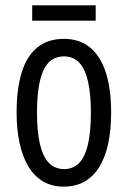

<svg xmlns="http://www.w3.org/2000/svg" viewBox="-20 -692 480 722"><path d="M397.9 -268.6Q397.9 -205.1 387.2 -153.8Q376.5 -102.5 354.5 -65.9Q332.5 -29.3 298.8 -9.8Q265.1 9.8 219.2 9.8Q175.3 9.8 142.1 -9.8Q108.9 -29.3 86.9 -65.7Q64.9 -102.1 53.7 -153.6Q42.5 -205.1 42.5 -268.6Q42.5 -357.4 61.5 -419.2Q80.6 -481 120.1 -513.4Q159.7 -545.9 220.7 -545.9Q277.8 -545.9 317.4 -514.4Q356.9 -482.9 377.4 -421.1Q397.9 -359.4 397.9 -268.6ZM119.1 -268.6Q119.1 -198.7 129.9 -151.4Q140.6 -104 163.3 -80.1Q186 -56.2 221.2 -56.2Q255.9 -56.2 278.1 -79.6Q300.3 -103 311 -150.1Q321.8 -197.3 321.8 -268.6Q321.8 -338.4 311 -385.5Q300.3 -432.6 278.1 -456.3Q255.9 -480 220.7 -480Q167 -480 143.1 -427Q119.1 -374 119.1 -268.6ZM339.8 -671.9V-614.3H101.1V-671.9Z"/></svg>

Font: Open Sans Condensed
Style: Regular
Weight: 400
Width: 3
Designer: Monotype Design Team
Foundry: Monotype Imaging Inc.
Version: Version 3.000